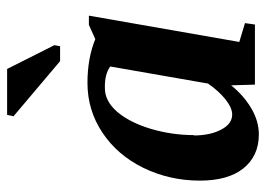

<svg xmlns="http://www.w3.org/2000/svg" viewBox="-124 -613 748 540"><g transform="rotate(-90 250.0 -343.0)"><path d="M402 -44 455 -28 451 0H282L280 -67Q252 -32 215 -10Q179 11 142 11Q81 11 46 -33Q12 -76 12 -155Q12 -240 48 -314Q84 -387 147 -429Q210 -471 287 -471Q356 -471 410 -449L450 -467H476ZM140 -171 139 -173Q139 -125 156 -94Q172 -64 198 -64Q217 -64 242 -84Q265 -103 285 -132L333 -407Q311 -423 272 -422Q236 -422 206 -388Q176 -353 158 -294Q140 -234 140 -171ZM348 -548 193 -679 197 -697H326L393 -564L390 -548Z"/></g></svg>

Font: Libra Serif Modern
Style: Bold Italic
Weight: 700
Italic angle: -12°
Designer: Stefan Peev, Context Ltd
Foundry: Stefan Peev, Context Ltd
Version: Version 1.000